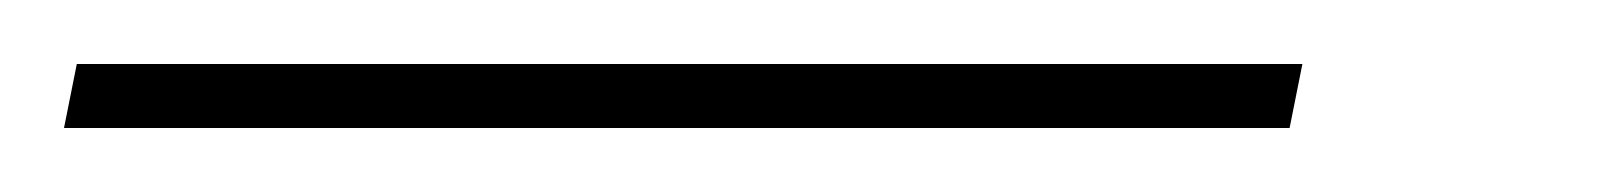

<svg xmlns="http://www.w3.org/2000/svg" viewBox="-105 69 499 60"><path d="M-85 109 -81 89H302L298 109Z"/></svg>

Font: Noto Serif Display ExtraCondensed Black
Style: Italic
Weight: 900
Width: 2
Italic angle: -12°
Designer: Monotype Design Team
Foundry: Monotype Imaging Inc.
Version: Version 2.009